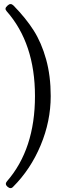

<svg xmlns="http://www.w3.org/2000/svg" viewBox="-20 -770 340 965"><path d="M17.1 168Q2.9 155.3 15.1 141.1Q155.8 -20.5 155.8 -287.1Q155.8 -552.2 13.2 -713.9Q6.8 -721.2 7.8 -727.5Q8.8 -733.9 18.1 -742.2Q33.2 -756.8 47.9 -742.2Q110.4 -678.2 149.4 -616.7Q188.5 -555.2 211.7 -471.9Q234.9 -388.7 234.9 -287.1Q234.9 -160.6 184.3 -39.8Q133.8 81.1 45.9 168.9Q33.7 182.6 17.1 168Z"/></svg>

Font: Junicode SmCond Medium
Style: Regular
Weight: 500
Width: 4
Designer: Peter S. Baker
Version: Version 2.206